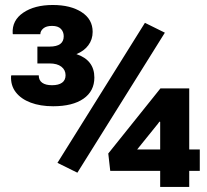

<svg xmlns="http://www.w3.org/2000/svg" viewBox="-20 -742 822 762"><path d="M287.1 -56.6 208 -95.7 555.2 -651.4 634.3 -612.3ZM615.7 0V-64H417.5L409.7 -132.8L616.7 -391.1H731V-148.9H772.9V-64H731V0ZM524.4 -148.9H615.7V-258.3L612.8 -259.3L606.4 -250.5ZM190.9 -320.3Q140.1 -320.3 101.8 -334.7Q63.5 -349.1 42.7 -376Q22 -402.8 23.9 -439.9L24.9 -442.9H133.8Q133.8 -423.3 147.5 -413.6Q161.1 -403.8 186.5 -403.8Q212.4 -403.8 226.3 -413.8Q240.2 -423.8 240.2 -443.4Q240.2 -464.4 223.6 -477.3Q207 -490.2 176.8 -490.2H128.4V-557.1H176.8Q232.9 -557.1 232.9 -598.1Q232.9 -615.7 221.7 -627.4Q210.4 -639.2 186.5 -639.2Q163.6 -639.2 151.9 -629.2Q140.1 -619.1 140.1 -606.4H31.2L30.3 -609.4Q27.3 -661.1 72.3 -691.7Q117.2 -722.2 189.5 -722.2Q260.3 -722.2 304 -693.8Q347.7 -665.5 347.7 -615.7Q347.7 -585 330.3 -562Q313 -539.1 283.2 -527.3Q354.5 -503.4 354.5 -434.1Q354.5 -380.4 311.3 -350.3Q268.1 -320.3 190.9 -320.3Z"/></svg>

Font: Roboto Slab LO Black
Style: Regular
Weight: 900
Designer: Google
Version: Version 2.000